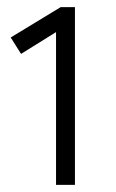

<svg xmlns="http://www.w3.org/2000/svg" viewBox="-20 -718 326 538"><path d="M137 -200V-628L39 -567L10 -613L150 -698H190V-200Z"/></svg>

Font: Zen Kaku Gothic New
Style: Regular
Weight: 400
Designer: Yoshimichi Ohira
Foundry: Positype
Version: Version 1.001